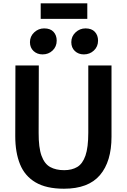

<svg xmlns="http://www.w3.org/2000/svg" viewBox="-20 -1142 772 1170"><path d="M370 8Q262 8 196.5 -30.8Q131 -69.5 102 -141.2Q73 -213 73 -311.5L74 -743H216.5L215.5 -333.5Q215 -242.5 233 -193Q251 -143.5 285.8 -124.2Q320.5 -105 371 -105Q418 -105 450.8 -124.5Q483.5 -144 500.8 -193.8Q518 -243.5 518 -333.5V-743H659.5V-309Q659.5 -157.5 589 -74.8Q518.5 8 370 8ZM239.5 -810.5Q206.5 -810.5 184.5 -831Q162.5 -851.5 162.5 -885Q162.5 -920.5 188.5 -944.8Q214.5 -969 249 -969Q287 -969 306.2 -948Q325.5 -927 325.5 -894.5Q325.5 -858 300.5 -834.2Q275.5 -810.5 239.5 -810.5ZM491 -810.5Q458 -810.5 436.2 -831Q414.5 -851.5 414.5 -885Q414.5 -920.5 440.5 -944.8Q466.5 -969 501 -969Q538.5 -969 558 -948Q577.5 -927 577.5 -894.5Q577.5 -858 552.2 -834.2Q527 -810.5 491 -810.5ZM228 -1027V-1121.5H512V-1027Z"/></svg>

Font: Merriweather Sans SemiBold
Style: Regular
Weight: 600
Designer: Eben Sorkin
Foundry: Eben Sorkin
Version: Version 2.001